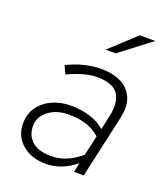

<svg xmlns="http://www.w3.org/2000/svg" viewBox="-131 -785 764 885"><g transform="rotate(20 251.0 -342.5)"><path d="M197 10Q125 10 80 -29Q35 -68 35 -130Q35 -175 58 -209Q81 -243 122 -262.5Q163 -282 215 -282Q266 -282 310 -268.5Q354 -255 383 -228L398 -296Q414 -368 388 -407.5Q362 -447 284 -447Q253 -447 219 -437.5Q185 -428 141 -408L123 -448Q170 -470 210 -479.5Q250 -489 287 -489Q345 -489 386 -469Q427 -449 444.5 -408Q462 -367 448 -305L380 0H332L342 -46Q309 -19 273 -4.5Q237 10 197 10ZM206 -32Q248 -32 283.5 -47.5Q319 -63 352 -91L374 -189Q345 -215 308 -227.5Q271 -240 219 -240Q161 -240 121.5 -210Q82 -180 82 -135Q82 -89 113 -60.5Q144 -32 206 -32ZM276 -579 402 -695H478L326 -579Z"/></g></svg>

Font: Red Hat Text
Style: Italic
Weight: 300
Italic angle: -12°
Designer: Pentagram, MCKL
Foundry: Pentagram, MCKL
Version: Version 1.023